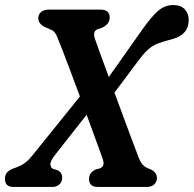

<svg xmlns="http://www.w3.org/2000/svg" viewBox="-32 -738 766 758"><path d="M342.5 -585.5Q348.5 -569 363.2 -527.8Q378 -486.5 397.5 -434L528.5 -619.5Q565 -671.5 591.8 -694.8Q618.5 -718 652 -718Q682.5 -718 697.8 -701Q713 -684 713 -659.5Q713 -630 696.8 -611.2Q680.5 -592.5 651.5 -584.5Q636.5 -580 623.8 -576.8Q611 -573.5 589.5 -565.5Q573.5 -559.5 556.8 -546Q540 -532.5 516.5 -501.5L420 -372.5Q438 -323.5 456 -274.5Q474 -225.5 489.8 -183.8Q505.5 -142 516 -114.5Q524 -94.5 534.2 -85Q544.5 -75.5 560.5 -70.5Q587.5 -58 587.5 -35.5Q587.5 -20 576.8 -10Q566 0 548 0H355Q334.5 0 327 -9Q319.5 -18 319.5 -31.5Q319.5 -57.5 347.5 -69.5L361.5 -73Q373 -77 376 -87.2Q379 -97.5 371 -118Q365 -134.5 348.2 -180.5Q331.5 -226.5 310 -285L188.5 -130.5Q166 -102.5 167 -88.8Q168 -75 178.5 -71L194 -66.5Q213.5 -57.5 213.5 -36.5Q213.5 -20.5 202.5 -10.2Q191.5 0 175.5 0H21Q-12.5 0 -12.5 -32Q-12.5 -45.5 -5.8 -55Q1 -64.5 18 -72Q40.5 -79 58 -89.2Q75.5 -99.5 94 -122L283.5 -357Q265 -406.5 247.5 -453.5Q230 -500.5 215.8 -537.2Q201.5 -574 193.5 -593Q186 -611.5 175 -617.8Q164 -624 145.5 -631Q119 -644.5 119 -666Q119 -681.5 130.5 -690.8Q142 -700 160 -700H364.5Q401 -700 401 -669Q401 -654.5 393 -645Q385 -635.5 371 -628.5L353 -622.5Q333 -614.5 342.5 -585.5Z"/></svg>

Font: Fraunces 144pt SuperSoft SemiBold
Style: Italic
Weight: 600
Italic angle: -16°
Version: Version 1.000;[b76b70a41]